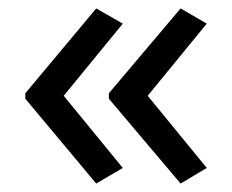

<svg xmlns="http://www.w3.org/2000/svg" viewBox="-20 -491 549 455"><path d="M40 -270 208 -471 271 -435 131 -264 271 -93 208 -56 40 -257ZM238 -270 408 -471 470 -435 330 -264 470 -93 408 -56 238 -257Z"/></svg>

Font: Noto Sans Vithkuqi
Style: Regular
Weight: 400
Version: Version 1.001